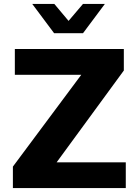

<svg xmlns="http://www.w3.org/2000/svg" viewBox="-20 -963 710 983"><path d="M46 -110 396 -580H56V-712H614V-602L270 -132H624V0H46ZM405 -943H517L405 -793H257L145 -943H258L331 -856Z"/></svg>

Font: Metropolitano
Style: Bold
Weight: 700
Designer: Fonts by Alex Slobzheninov & Chris M. Simpson / Changes by Cristiano Sobral
Foundry: Fonts by Alex Slobzheninov & Chris M. Simpson / Changes by Cristiano Sobral
Version: Version 1.00;August 30, 2020;FontCreator 13.0.0.2681 64-bit